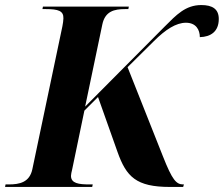

<svg xmlns="http://www.w3.org/2000/svg" viewBox="-44 -740 886 760"><path d="M-24 0H321L323 -10H310C268 -10 237 -14 237 -44C237 -48 239 -60 242 -71L290 -302L344 -356L421 -139C456 -40 495 0 629 0H681L684 -10H681C654 -10 638 -27 601 -121L461 -474L565 -577C611 -623 653 -650 692 -650C732 -650 747 -622 747 -593C790 -594 822 -615 822 -665C822 -704 797 -720 753 -720C690 -720 654 -681 607 -634L293 -318L361 -643C372 -696 409 -704 451 -704H464L466 -714H126L124 -704H137C187 -704 208 -697 207 -667C207 -659 205 -647 203 -636L84 -70C73 -18 33 -10 -9 -10H-22Z"/></svg>

Font: Noto Serif Display
Style: Bold Italic
Weight: 700
Italic angle: -12°
Designer: Monotype Design Team
Foundry: Monotype Imaging Inc.
Version: Version 2.009